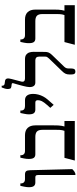

<svg xmlns="http://www.w3.org/2000/svg" viewBox="663 -1572 916 2282"><g transform="rotate(-90 1121.0 -431.0)"><path d="M182 7V-432Q182 -453 176.5 -461Q171 -469 153 -469H93Q65 -469 51 -486.5Q37 -504 37 -545Q37 -559 38.5 -572Q40 -585 43.5 -602.5Q47 -620 53 -647H82V-641Q82 -618 95 -605Q108 -592 134 -592H188Q216 -592 227 -578.5Q238 -565 239 -530L252 -30Q240 -17 228.5 -8.5Q217 0 197 7Z M354 0 386 -123H707Q712 -138 714.5 -150Q717 -162 718 -177.5Q719 -193 719 -219V-384Q719 -431 699 -450Q679 -469 635 -469H428Q400 -469 386.5 -486.5Q373 -504 373 -545Q373 -559 374 -572Q375 -585 378.5 -602.5Q382 -620 388 -647H417V-641Q417 -618 430 -605Q443 -592 469 -592H654Q712 -592 742 -560Q772 -528 772 -469V-249Q772 -219 771 -196.5Q770 -174 766.5 -156.5Q763 -139 759 -123H824V0Z M1016 -251 980 -291 1014 -329Q1048 -368 1059.5 -391.5Q1071 -415 1071 -438Q1071 -453 1065 -461Q1059 -469 1042 -469H959Q931 -469 917 -486.5Q903 -504 903 -545Q903 -559 904.5 -571Q906 -583 909.5 -600.5Q913 -618 919 -647H948V-640Q948 -616 961.5 -604Q975 -592 1000 -592H1070Q1109 -592 1127.5 -566.5Q1146 -541 1146 -495Q1146 -465 1138 -434Q1130 -403 1115 -375Q1100 -347 1080 -324Z M1411 7Q1393 7 1385 -3.5Q1377 -14 1377 -41V-66Q1377 -92 1386.5 -111.5Q1396 -131 1419 -154L1567 -307Q1580 -321 1584.5 -329.5Q1589 -338 1589 -350V-425Q1589 -447 1577.5 -458Q1566 -469 1546 -469H1280Q1254 -469 1240.5 -487Q1227 -505 1227 -537Q1227 -550 1230.5 -570Q1234 -590 1240 -613Q1246 -636 1252 -658.5Q1258 -681 1263.5 -699.5Q1269 -718 1272 -728Q1275 -739 1272.5 -744Q1270 -749 1262 -750L1233 -754Q1214 -756 1209 -768.5Q1204 -781 1204 -799Q1204 -816 1211.5 -838Q1219 -860 1223 -869H1243V-864Q1243 -850 1249 -843Q1255 -836 1266 -834L1301 -829Q1321 -826 1327.5 -808Q1334 -790 1323 -752L1293 -638Q1287 -615 1296.5 -603.5Q1306 -592 1329 -592H1556Q1594 -592 1613 -577Q1632 -562 1639 -539Q1646 -516 1646 -490L1645 -352Q1645 -331 1638 -312.5Q1631 -294 1611 -273L1469 -126Q1457 -113 1452.5 -101Q1448 -89 1448 -69V-41Q1448 -16 1439.5 -4.5Q1431 7 1411 7Z M1730 0 1762 -123H2083Q2088 -138 2090.5 -150Q2093 -162 2094 -177.5Q2095 -193 2095 -219V-384Q2095 -431 2075 -450Q2055 -469 2011 -469H1804Q1776 -469 1762.5 -486.5Q1749 -504 1749 -545Q1749 -559 1750 -572Q1751 -585 1754.5 -602.5Q1758 -620 1764 -647H1793V-641Q1793 -618 1806 -605Q1819 -592 1845 -592H2030Q2088 -592 2118 -560Q2148 -528 2148 -469V-249Q2148 -219 2147 -196.5Q2146 -174 2142.5 -156.5Q2139 -139 2135 -123H2200V0Z"/></g></svg>

Font: Noto Serif Hebrew Medium
Style: Regular
Weight: 500
Version: Version 2.003